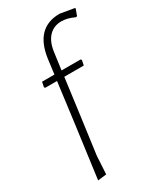

<svg xmlns="http://www.w3.org/2000/svg" viewBox="-209 -778 823 981"><g transform="rotate(-30 202.5 -287.0)"><path d="M296 -449 301 -444 295 -414H180L151 -195L122 19L116 125L65 131L108 -190L137 -414H68L63 -419L69 -449H142L153 -534Q176 -705 320 -705L403 -691L405 -687L391 -649L383 -648Q343 -667 308 -667Q262 -667 233 -635.5Q204 -604 197 -544L184 -449Z"/></g></svg>

Font: Alegreya Sans Light
Style: Italic
Weight: 300
Italic angle: -7°
Designer: Juan Pablo del Peral
Foundry: Huerta Tipografica
Version: Version 2.007